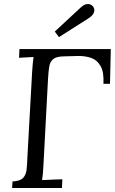

<svg xmlns="http://www.w3.org/2000/svg" viewBox="-20 -947 581 967"><path d="M41 0 43 -33Q81 -35 96 -50.5Q111 -66 114 -93.5Q117 -121 118 -156L142 -588Q143 -608 145 -626.5Q147 -645 149 -660Q131 -659 112.5 -658Q94 -657 76 -656L78 -700H538L534 -525H501Q504 -584 486.5 -614.5Q469 -645 438.5 -655.5Q408 -666 370 -665L297 -663Q263 -662 247.5 -649Q232 -636 228 -611.5Q224 -587 222 -552L199 -119Q198 -92 196 -72.5Q194 -53 192 -40Q209 -41 226 -41.5Q243 -42 260 -43Q277 -44 294 -44L292 0ZM277 -760 256 -788 383 -906Q402 -924 415.5 -926Q429 -928 437.5 -923Q446 -918 448 -915Q452 -911 454.5 -901.5Q457 -892 451 -879.5Q445 -867 423 -853Z"/></svg>

Font: Lora
Style: Italic
Weight: 400
Italic angle: -3°
Designer: Olga Karpushina, Alexei Vanyashin (Cyrillic)
Foundry: Cyreal
Version: Version 3.008